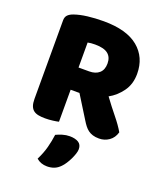

<svg xmlns="http://www.w3.org/2000/svg" viewBox="-158 -725 918 1083"><g transform="rotate(20 301.0 -183.5)"><path d="M232 -196V-4Q221 -1 197.5 2Q174 5 151 5Q128 5 110.5 1.5Q93 -2 81.5 -11Q70 -20 64 -36Q58 -52 58 -78V-549Q58 -570 69.5 -581.5Q81 -593 101 -600Q135 -612 180 -617.5Q225 -623 276 -623Q414 -623 484 -565Q554 -507 554 -408Q554 -346 522 -302Q490 -258 446 -234Q482 -185 517 -142Q552 -99 572 -64Q562 -29 535.5 -10.5Q509 8 476 8Q454 8 438 3Q422 -2 410 -11Q398 -20 388 -33Q378 -46 369 -61L285 -196ZM333 223Q316 241 296.5 248.5Q277 256 254 256Q216 256 190 233Q211 191 221.5 151.5Q232 112 237 73Q253 65 274.5 58.5Q296 52 318 52Q350 52 370 64Q390 76 390 104Q390 116 384.5 132.5Q379 149 371 165.5Q363 182 353 197.5Q343 213 333 223ZM295 -329Q333 -329 355 -348.5Q377 -368 377 -406Q377 -444 352.5 -463.5Q328 -483 275 -483Q260 -483 251 -482Q242 -481 231 -479V-329Z"/></g></svg>

Font: Baloo Paaji
Style: Regular
Weight: 400
Designer: Shuchita Grover and Ek Type
Foundry: Ek Type
Version: Version 1.443;PS 1.000;hotconv 16.6.51;makeotf.lib2.5.65220;